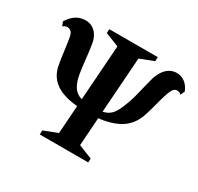

<svg xmlns="http://www.w3.org/2000/svg" viewBox="-134 -773 964 933"><g transform="rotate(30 348.5 -306.0)"><path d="M191.1 0 192 -23.1 268.9 -52.9 279.6 -210.1Q203.5 -216.3 159.7 -246Q115.9 -275.8 104 -329.9Q97.3 -363.3 92.3 -404.3Q87.3 -445.3 81.1 -481.1Q77.4 -502.1 68.6 -510.6Q59.9 -519 46.9 -519Q41.1 -519 34.8 -516.6Q28.5 -514.1 23 -508.9L13.9 -532.9Q34.2 -564.4 57.1 -578.1Q79.9 -591.9 109 -591.9Q140.7 -591.9 163.4 -569.2Q186 -546.5 191.9 -507Q197.6 -470.2 201.9 -427.9Q206.2 -385.6 212 -350.9Q218.5 -310.8 234.6 -284.9Q250.7 -259.1 282.2 -250.4L304 -559.1L226.9 -589.9L228 -612H500.1L499 -588.9L422 -559.1L400.2 -248.5Q425.9 -253.9 441.2 -267.8Q456.5 -281.7 466.7 -302.9Q476.9 -324 486.9 -351Q497.9 -380.5 507.5 -422.4Q517.1 -464.4 528.9 -507Q536.1 -531.1 548.6 -550.4Q561 -569.6 578.8 -580.7Q596.6 -591.9 619 -591.9Q646 -591.9 666.3 -576Q686.6 -560.1 697.1 -533L686.9 -509Q681.9 -513.8 676 -516.4Q670.1 -519 662.9 -519Q641.7 -519 629.1 -482Q620.7 -458.5 613.2 -430.4Q605.6 -402.3 598.6 -376.1Q591.5 -350 584.1 -330.1Q562.6 -273.6 515.1 -245.6Q467.6 -217.6 397.6 -210.3L386.9 -52.9L464.1 -22.1L462.9 0Z"/></g></svg>

Font: Ancizar Serif Light
Style: Italic
Weight: 300
Italic angle: -4°
Designer: Cesar Puertas, Viviana Monsalve, Julian Moncada, Julian Prieto, Jose Castro, Felipe Aragon, Mariel Hernandez, Sara Alarc
Version: Version 8.100